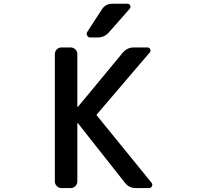

<svg xmlns="http://www.w3.org/2000/svg" viewBox="-20 -1001 1040 1000"><path d="M510.7 -952.1Q529.3 -981.4 564.5 -981.4H644.5Q654.3 -981.4 658.2 -972.2Q662.1 -962.9 655.3 -955.1L546.9 -832Q523.4 -805.7 488.3 -805.7H451.2Q439.5 -805.7 434.1 -815.4Q428.7 -825.2 434.6 -835ZM385.7 -359.4Q384.8 -360.4 383.8 -360.4Q382.8 -360.4 382.8 -359.4V-56.6Q382.8 -42 372.6 -31.7Q362.3 -21.5 347.7 -21.5H300.8Q286.1 -21.5 275.9 -31.7Q265.6 -42 265.6 -56.6V-718.8Q265.6 -733.4 275.9 -743.7Q286.1 -753.9 300.8 -753.9H347.7Q362.3 -753.9 372.6 -743.7Q382.8 -733.4 382.8 -718.8V-445.3Q382.8 -444.3 383.8 -444.3Q384.8 -444.3 385.7 -444.3L620.1 -727.5Q642.6 -753.9 677.7 -753.9H748Q757.8 -753.9 762.2 -744.6Q766.6 -735.4 759.8 -727.5L484.4 -405.3Q481.4 -402.3 484.4 -399.4L769.5 -48.8Q773.4 -43.9 773.4 -38.1Q773.4 -35.2 771.5 -31.2Q766.6 -21.5 755.9 -21.5H687.5Q652.3 -21.5 630.9 -48.8Z"/></svg>

Font: Gen Jyuu Gothic L Monospace Medium
Style: Regular
Weight: 500
Designer: [Source Han Sans]
Ryoko NISHIZUKA  (kana & ideographs); Paul D. Hunt (Latin, Greek & Cyrillic); Wenlong ZHANG  (bopomofo
Version: Version 1.002.20150607